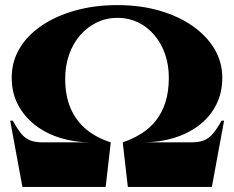

<svg xmlns="http://www.w3.org/2000/svg" viewBox="-20 -734 919 754"><path d="M800 0H482L462 -175Q503 -189 536 -210Q569 -231 593 -261.5Q617 -292 630 -333.5Q643 -375 643 -429Q643 -479 628 -522Q613 -565 585.5 -597Q558 -629 521.5 -646.5Q485 -664 442 -664Q398 -664 360.5 -646Q323 -628 295 -596Q267 -564 251.5 -520Q236 -476 236 -425Q236 -356 258.5 -306Q281 -256 321 -224Q361 -192 415 -175L395 0H78V-175H335Q274 -175 218 -192Q162 -209 119 -242Q76 -275 51 -322Q26 -369 26 -429Q26 -492 57 -544Q88 -596 144.5 -634Q201 -672 276.5 -693Q352 -714 441 -714Q530 -714 605 -692.5Q680 -671 735.5 -632.5Q791 -594 822 -542Q853 -490 853 -429Q853 -369 828.5 -321.5Q804 -274 761 -241.5Q718 -209 662 -192Q606 -175 542 -175H800ZM30 -260Q48 -228 63 -209.5Q78 -191 98 -183Q118 -175 147 -175H158V0H68L20 -260ZM860 -260 812 0H722V-175H732Q762 -175 781.5 -183Q801 -191 816.5 -209.5Q832 -228 850 -260Z"/></svg>

Font: Cinzel Black
Style: Regular
Weight: 900
Designer: Natanael Gama
Version: Version 2.000